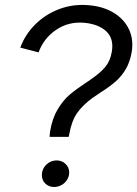

<svg xmlns="http://www.w3.org/2000/svg" viewBox="-20 -738 548 766"><path d="M180 -215Q189 -267 210.5 -302.5Q232 -338 257 -359.5Q282 -381 323 -408Q339 -418 346 -424Q380 -447 400 -471Q420 -495 426 -531Q435 -583 405 -612Q375 -641 318 -647Q254 -653 204 -619Q154 -585 134 -529L61 -548Q80 -600 120.5 -640.5Q161 -681 217 -702Q273 -723 336 -717Q393 -712 434.5 -686.5Q476 -661 495 -620Q514 -579 505 -528Q498 -490 482 -462.5Q466 -435 442.5 -414Q419 -393 381 -369L350 -348Q310 -319 288 -287.5Q266 -256 257 -206L254 -192H178Q178 -201 180 -215ZM147 -39Q147 -56 155.5 -69.5Q164 -83 177.5 -90.5Q191 -98 206 -98Q227 -98 241.5 -84Q256 -70 256 -50Q256 -34 247.5 -20.5Q239 -7 225 0.5Q211 8 196 8Q175 8 161 -5.5Q147 -19 147 -39Z"/></svg>

Font: Fixel Italic Variable 20240409 Display Thin
Style: Italic
Weight: 100
Italic angle: -10°
Designer: AlfaBravo + MacPaw
Foundry: Kyrylo Tkachov, Marchela Mozhyna, Serhii Makarenko, Maria Weinstein, Zakhar Kryvoshyya
Version: Version 1.211;Glyphs 3.2 (3225)